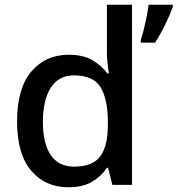

<svg xmlns="http://www.w3.org/2000/svg" viewBox="-20 -780 749 810"><path d="M268 10Q171 10 111.5 -60Q52 -130 52 -268Q52 -407 112 -478Q172 -549 270 -549Q331 -549 370 -526Q409 -503 433 -470H439Q437 -483 434 -510Q431 -537 431 -558V-760H537V0H454L436 -72H431Q408 -37 369 -13.5Q330 10 268 10ZM293 -77Q371 -77 403 -120.5Q435 -164 435 -251V-267Q435 -361 404.5 -411.5Q374 -462 292 -462Q227 -462 194 -409.5Q161 -357 161 -266Q161 -175 194 -126Q227 -77 293 -77ZM709 -751Q699 -722 678 -678.5Q657 -635 634 -600H574V-612Q584 -641 593.5 -684.5Q603 -728 607 -760H709Z"/></svg>

Font: Noto Sans Tamil Medium
Style: Regular
Weight: 500
Designer: Jelle Bosma - Monotype Design Team
Foundry: Monotype Imaging Inc.
Version: Version 2.004; ttfautohint (v1.8.4.7-5d5b)